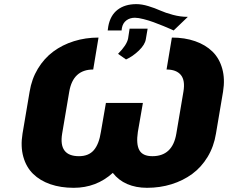

<svg xmlns="http://www.w3.org/2000/svg" viewBox="-20 -892 1154 922"><path d="M453.1 -711.6 427.6 -558.2Q330.6 -558.2 312.5 -451.7L278.4 -250Q260.7 -142 359.4 -142Q405.9 -142 430.8 -171.2Q455.6 -200.3 464.5 -258.5L488.6 -397.7H666.2L642 -258.5Q633.2 -199.9 649.1 -171Q665.1 -142 711.6 -142Q808.6 -142 826.7 -250L860.8 -451.7Q870 -506 848.4 -532.1Q826.7 -558.2 779.8 -558.2L805.4 -711.6Q867.2 -711.6 917.1 -694.2Q967 -676.8 1000.2 -644.4Q1033.4 -611.9 1047.2 -562.3Q1061.1 -512.8 1051.1 -451.7L1017 -250Q1007.1 -188.6 977.1 -138.8Q947.1 -89.1 903.1 -56.8Q859 -24.5 803.6 -7.3Q748.2 9.9 686.1 9.9Q632.8 9.9 590.7 -8.3Q548.7 -26.6 521.7 -61.8Q442.8 9.9 333.8 9.9Q271.7 9.9 221.9 -7.3Q172.2 -24.5 139 -57Q105.8 -89.5 92 -139Q78.1 -188.6 88.1 -250L122.2 -451.7Q132.1 -512.8 161.9 -562.1Q191.8 -611.5 235.6 -644.2Q279.5 -676.8 335 -694.2Q390.6 -711.6 453.1 -711.6ZM880.7 -811.1H882.1L813.9 -745.7Q808.6 -748.2 799.5 -752.3Q790.5 -756.4 765.1 -766.9Q739.7 -777.3 717.3 -785.5Q695 -793.7 669.4 -800.2Q643.8 -806.8 627.8 -806.8Q603.7 -806.8 586.6 -793.9Q569.6 -780.9 565.3 -757.1L563.9 -745.7H497.2L500 -765.6Q509.6 -818.2 544.7 -845.2Q579.9 -872.2 634.9 -872.2Q661.2 -872.2 692.6 -862.6Q724.1 -853 749.3 -841.6Q774.5 -830.3 810.4 -820.7Q846.2 -811.1 880.7 -811.1ZM585.2 -606.5 546.9 -633.5Q589.1 -675.8 595.2 -707.4L602.3 -754.3H688.9L680.4 -704.5Q676.5 -677.6 646.8 -649.1Q617.2 -620.7 585.2 -606.5Z"/></svg>

Font: Karasuma Gothic
Style: Italic
Weight: 900
Italic angle: -9.39999°
Designer: Rasmus Andersson / Ryoko Nishizuka
Foundry: Genbu
Version: Version 1.00